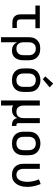

<svg xmlns="http://www.w3.org/2000/svg" viewBox="1286 -2099 1028 3640"><g transform="rotate(90 1800.0 -279.0)"><path d="M407 0Q386 0 365.5 -3.5Q345 -7 326 -16Q307 -25 292.5 -40Q278 -55 268.5 -74Q259 -93 255.5 -113.5Q252 -134 252 -155V-436H85V-520H515V-436H348V-155Q348 -142 350.5 -128.5Q353 -115 361 -104.5Q369 -94 381.5 -89Q394 -84 407 -84H511V0Z M685 215V-310Q685 -339 690 -368Q695 -397 708 -423Q721 -449 741.5 -470Q762 -491 788 -504.5Q814 -518 843 -523Q872 -528 901 -528Q930 -528 959.5 -523Q989 -518 1015.5 -505Q1042 -492 1063.5 -471Q1085 -450 1098.5 -424Q1112 -398 1117.5 -368.5Q1123 -339 1123 -310V-210Q1123 -183 1119 -156Q1115 -129 1105.5 -104Q1096 -79 1079.5 -57Q1063 -35 1041 -20Q1019 -5 992 1.5Q965 8 938 8Q913 8 888.5 2.5Q864 -3 843 -16.5Q822 -30 806.5 -49.5Q791 -69 781 -92V215ZM901 -76Q918 -76 935.5 -79.5Q953 -83 968 -91.5Q983 -100 995 -113Q1007 -126 1014 -142Q1021 -158 1024 -175.5Q1027 -193 1027 -210V-310Q1027 -327 1024 -344.5Q1021 -362 1014 -378Q1007 -394 995 -407Q983 -420 968 -428.5Q953 -437 935.5 -440.5Q918 -444 901 -444Q884 -444 867 -440.5Q850 -437 835.5 -428Q821 -419 810 -406Q799 -393 792.5 -377Q786 -361 783.5 -344Q781 -327 781 -310V-210Q781 -193 783.5 -176Q786 -159 792.5 -143.5Q799 -128 810 -114.5Q821 -101 835.5 -92Q850 -83 867 -79.5Q884 -76 901 -76Z M1500 8Q1470 8 1441 3Q1412 -2 1385 -15Q1358 -28 1336.5 -48.5Q1315 -69 1301.5 -95.5Q1288 -122 1282.5 -151Q1277 -180 1277 -210V-310Q1277 -340 1282.5 -369Q1288 -398 1301.5 -424.5Q1315 -451 1337 -471.5Q1359 -492 1385.5 -505Q1412 -518 1441 -524.5Q1470 -531 1500 -531Q1530 -531 1559 -524.5Q1588 -518 1614.5 -505Q1641 -492 1663 -471.5Q1685 -451 1698.5 -424.5Q1712 -398 1717.5 -369Q1723 -340 1723 -310V-210Q1723 -180 1717.5 -151Q1712 -122 1698.5 -95.5Q1685 -69 1663.5 -48.5Q1642 -28 1615 -15Q1588 -2 1559 3Q1530 8 1500 8ZM1500 -76Q1518 -76 1535 -79.5Q1552 -83 1567.5 -91.5Q1583 -100 1595 -113Q1607 -126 1614 -142Q1621 -158 1624 -175Q1627 -192 1627 -210V-310Q1627 -328 1624 -345.5Q1621 -363 1613.5 -379Q1606 -395 1594 -408Q1582 -421 1566.5 -429Q1551 -437 1533.5 -440.5Q1516 -444 1498 -444Q1481 -444 1464 -440.5Q1447 -437 1431.5 -428.5Q1416 -420 1404.5 -407Q1393 -394 1386 -378Q1379 -362 1376 -344.5Q1373 -327 1373 -310V-210Q1373 -192 1376 -175Q1379 -158 1386 -142Q1393 -126 1405 -113Q1417 -100 1432.5 -91.5Q1448 -83 1465 -79.5Q1482 -76 1500 -76ZM1482 -576 1428 -624 1564 -773 1636 -707Z M1885 215V-520H1981V-210Q1981 -193 1983.5 -176Q1986 -159 1992.5 -143.5Q1999 -128 2009.5 -114.5Q2020 -101 2034.5 -92Q2049 -83 2066 -79.5Q2083 -76 2100 -76Q2117 -76 2134 -79.5Q2151 -83 2165.5 -92Q2180 -101 2190.5 -114.5Q2201 -128 2207.5 -143.5Q2214 -159 2216.5 -176Q2219 -193 2219 -210V-520H2315V-111Q2315 -104 2317 -97Q2319 -90 2324 -85Q2329 -80 2336 -78Q2343 -76 2350 -76H2368V8H2350Q2327 8 2304 3Q2281 -2 2262.5 -15.5Q2244 -29 2232.5 -50Q2221 -71 2219 -94Q2210 -71 2194.5 -51Q2179 -31 2158 -17Q2137 -3 2112 2.5Q2087 8 2063 8Q2040 8 2018.5 3.5Q1997 -1 1977 -11Q1979 18 1980 48Q1981 78 1981 107V215Z M2700 8Q2670 8 2641 3Q2612 -2 2585 -15Q2558 -28 2536.5 -48.5Q2515 -69 2501.5 -95.5Q2488 -122 2482.5 -151Q2477 -180 2477 -210V-310Q2477 -340 2482.5 -369Q2488 -398 2501.5 -424.5Q2515 -451 2537 -471.5Q2559 -492 2585.5 -505Q2612 -518 2641 -524.5Q2670 -531 2700 -531Q2730 -531 2759 -524.5Q2788 -518 2814.5 -505Q2841 -492 2863 -471.5Q2885 -451 2898.5 -424.5Q2912 -398 2917.5 -369Q2923 -340 2923 -310V-210Q2923 -180 2917.5 -151Q2912 -122 2898.5 -95.5Q2885 -69 2863.5 -48.5Q2842 -28 2815 -15Q2788 -2 2759 3Q2730 8 2700 8ZM2700 -76Q2718 -76 2735 -79.5Q2752 -83 2767.5 -91.5Q2783 -100 2795 -113Q2807 -126 2814 -142Q2821 -158 2824 -175Q2827 -192 2827 -210V-310Q2827 -328 2824 -345.5Q2821 -363 2813.5 -379Q2806 -395 2794 -408Q2782 -421 2766.5 -429Q2751 -437 2733.5 -440.5Q2716 -444 2698 -444Q2681 -444 2664 -440.5Q2647 -437 2631.5 -428.5Q2616 -420 2604.5 -407Q2593 -394 2586 -378Q2579 -362 2576 -344.5Q2573 -327 2573 -310V-210Q2573 -192 2576 -175Q2579 -158 2586 -142Q2593 -126 2605 -113Q2617 -100 2632.5 -91.5Q2648 -83 2665 -79.5Q2682 -76 2700 -76Z M3296 8Q3267 8 3238.5 2.5Q3210 -3 3185 -16.5Q3160 -30 3140 -51.5Q3120 -73 3107.5 -98.5Q3095 -124 3090 -152.5Q3085 -181 3085 -210V-520H3181V-210Q3181 -193 3183.5 -176.5Q3186 -160 3192 -144.5Q3198 -129 3208 -115.5Q3218 -102 3232 -93Q3246 -84 3262.5 -80Q3279 -76 3296 -76Q3318 -76 3340 -85Q3362 -94 3377 -111Q3392 -128 3401.5 -149Q3411 -170 3416.5 -192.5Q3422 -215 3424.5 -238Q3427 -261 3427 -284Q3427 -340 3414.5 -396Q3402 -452 3381 -504L3469 -536Q3494 -476 3508.5 -412Q3523 -348 3523 -283Q3523 -249 3518 -214Q3513 -179 3502 -146Q3491 -113 3472 -83.5Q3453 -54 3426 -32Q3399 -10 3365 -1Q3331 8 3296 8Z"/></g></svg>

Font: Iosevka Custom Medium Extended
Style: Regular
Weight: 500
Width: 7
Monospace: yes
Designer: Belleve Invis
Foundry: Belleve Invis
Version: Version 11.2.4; ttfautohint (v1.8.4)